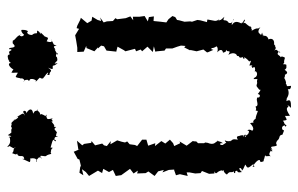

<svg xmlns="http://www.w3.org/2000/svg" viewBox="-169 -648 837 539"><g transform="rotate(-90 249.5 -378.5)"><path d="M361 -640C373 -640 371 -631 365 -637C373 -637 384 -648 379 -642C383 -640 389 -654 391 -638C396 -651 390 -642 409 -654C403 -648 398 -652 403 -666C415 -660 412 -661 417 -672C417 -672 419 -673 428 -683C429 -679 421 -687 418 -689C424 -679 432 -688 433 -693C419 -692 431 -695 421 -707C421 -702 419 -719 428 -721C432 -714 436 -725 435 -737C427 -739 417 -724 422 -729C410 -736 424 -749 421 -736C422 -749 407 -753 405 -761C397 -762 397 -761 397 -761C389 -753 386 -753 384 -771C386 -767 379 -777 381 -766C374 -760 380 -780 363 -767C370 -766 365 -778 359 -775C357 -775 348 -774 347 -769C347 -769 349 -777 342 -766C343 -775 333 -775 323 -758C326 -760 318 -763 315 -765C315 -758 314 -755 315 -757C315 -741 317 -748 303 -753C299 -747 300 -732 297 -741C304 -734 291 -723 290 -732C294 -726 295 -728 295 -719C288 -715 298 -711 296 -714C301 -703 290 -690 291 -698C287 -696 298 -690 301 -685C293 -675 307 -671 298 -678C308 -667 307 -672 315 -663C315 -658 306 -671 309 -658C321 -659 317 -645 329 -662C322 -646 327 -651 326 -649C342 -649 328 -650 342 -635C338 -650 343 -641 346 -639C349 -636 349 -635 358 -637ZM138 -640C150 -638 145 -635 151 -640C157 -645 157 -646 162 -639C160 -649 175 -646 162 -641C175 -649 183 -658 177 -650C190 -648 176 -659 187 -649C181 -670 188 -663 193 -668C190 -672 204 -664 192 -667C201 -683 199 -681 197 -685C205 -681 211 -700 211 -690C204 -699 212 -697 200 -704C217 -706 214 -716 201 -723C211 -723 205 -731 209 -728C203 -737 205 -728 194 -728C206 -731 198 -736 188 -754C198 -738 182 -748 181 -762C185 -749 184 -757 183 -755C174 -766 173 -770 163 -756C176 -766 172 -763 164 -766C155 -760 163 -767 147 -765C137 -776 141 -780 137 -765C132 -775 126 -774 137 -770C120 -767 115 -768 107 -777C107 -769 107 -776 109 -770C99 -753 104 -762 106 -752C102 -763 97 -755 89 -763C87 -756 83 -752 88 -749C73 -745 89 -731 73 -729V-735C71 -728 64 -716 64 -713C76 -709 78 -717 74 -712C78 -693 65 -690 65 -696C66 -695 68 -697 77 -688C79 -675 67 -678 81 -684C83 -681 79 -670 81 -668C85 -664 86 -656 87 -653C96 -658 93 -650 94 -654C106 -654 103 -641 105 -656C102 -654 123 -652 127 -647C115 -636 131 -640 125 -645C124 -642 137 -649 135 -634ZM381 -204C388 -202 380 -203 389 -189C389 -190 387 -183 372 -187C383 -178 379 -172 371 -171C375 -157 378 -165 379 -162C370 -159 382 -146 365 -156C376 -139 364 -131 363 -132C377 -140 362 -131 362 -131C359 -117 367 -124 370 -129C357 -126 355 -125 359 -115C351 -117 354 -103 361 -116C352 -98 342 -96 347 -97C348 -93 353 -90 335 -97C336 -92 336 -83 330 -94C335 -84 324 -96 331 -83C328 -80 319 -80 319 -83C321 -74 305 -72 301 -82C305 -77 300 -85 297 -85C297 -67 299 -78 286 -75C275 -79 277 -76 267 -69C269 -64 259 -63 273 -62C255 -71 256 -74 255 -73C253 -62 242 -70 246 -73C241 -82 223 -67 220 -79C218 -73 224 -81 218 -79C209 -75 208 -84 208 -75C207 -70 202 -78 182 -80C184 -89 176 -80 187 -75C185 -86 173 -90 174 -82C176 -89 173 -95 173 -95C163 -85 155 -84 152 -89C160 -101 149 -106 152 -98C145 -98 139 -100 136 -115C139 -115 146 -103 134 -107C142 -112 140 -122 134 -132C138 -124 137 -121 137 -128C137 -128 136 -136 127 -129C129 -145 129 -143 117 -155C132 -142 117 -150 125 -166C116 -164 123 -155 112 -172C111 -180 118 -184 117 -171C124 -180 124 -196 124 -184C121 -193 110 -195 118 -214L119 -221L117 -224V-241L122 -246V-250L123 -256L110 -273L122 -293L117 -291L109 -308L117 -311L127 -320L116 -333L123 -344L109 -362L117 -361L110 -381L127 -386V-398L109 -412L112 -418L114 -433L122 -440L119 -446L121 -455L125 -468L114 -487L123 -486L109 -497L111 -505L116 -510L111 -530L123 -540L118 -541L115 -561L111 -566L124 -581L99 -577L101 -571L93 -590L73 -579L71 -574L54 -570L49 -572L34 -574L27 -563L44 -567L36 -556L25 -547L40 -522L33 -510H35L45 -507L36 -491L42 -480L25 -472L27 -459V-457L45 -432L32 -422L40 -410L32 -412L33 -388L38 -380L41 -385L25 -363L38 -353L42 -337L35 -341L42 -323L43 -308H41L27 -303L30 -292L25 -270L35 -273V-265L32 -249L33 -234L39 -230L31 -210L32 -195H38C25 -189 39 -190 41 -173C34 -176 43 -170 41 -170C44 -169 35 -171 29 -160C41 -151 32 -149 38 -140C29 -142 34 -134 38 -137C44 -124 32 -139 36 -118C49 -133 52 -120 40 -117C55 -119 48 -119 40 -118C45 -112 54 -111 57 -108C45 -102 46 -101 59 -85C55 -89 50 -76 51 -88C71 -76 71 -68 69 -68C75 -66 58 -72 67 -56C77 -60 68 -69 68 -58C75 -53 82 -55 84 -51C77 -56 83 -41 80 -37C89 -48 95 -32 103 -36C90 -40 92 -24 102 -39C96 -24 98 -35 106 -36C109 -34 107 -19 112 -20C118 -23 123 -22 115 -23C134 -14 134 -18 123 -20C132 -8 139 -17 141 -4C151 -1 145 -1 154 0C151 -5 166 -10 167 3C159 3 168 7 166 8C174 -3 173 4 180 -3C183 13 180 8 199 1C191 -2 194 10 194 17C214 4 216 8 220 13C225 7 225 12 216 20C237 20 241 18 235 7C243 8 247 9 241 7C249 12 257 16 269 11C269 11 265 20 278 20C276 2 277 12 285 5C284 8 296 4 300 1C310 6 312 0 308 1C312 10 316 13 323 2C328 10 333 6 337 7C341 2 335 -7 343 1C343 1 345 -1 357 3C363 -7 359 -9 358 -9C364 -11 363 -17 369 -18C362 -19 380 -16 372 -10C369 -16 385 -18 377 -27C387 -18 387 -27 390 -24C398 -31 406 -34 393 -28C406 -25 414 -33 408 -44C401 -45 406 -43 406 -43C411 -43 423 -48 417 -61C414 -61 429 -53 417 -58C435 -64 426 -59 420 -65C425 -63 424 -80 443 -66C434 -77 445 -70 433 -90C438 -93 436 -86 439 -92C448 -90 447 -104 442 -89C442 -97 456 -109 455 -110C450 -120 462 -105 464 -111C446 -120 461 -118 453 -119C463 -137 454 -142 449 -146C454 -149 469 -137 465 -142C454 -144 453 -150 455 -155C469 -163 454 -175 472 -167C459 -181 465 -175 461 -184C472 -176 457 -186 461 -197L464 -213V-215L457 -216L462 -235L463 -243L458 -258L459 -263L458 -279L462 -294L463 -300L471 -305L474 -313L465 -324L456 -330L458 -346L460 -366L473 -365L471 -379L459 -382L474 -391L472 -406V-424L462 -423L473 -431L468 -444L465 -468L468 -473L460 -480L459 -497L456 -506L470 -516L460 -513L463 -523L472 -538L461 -540L454 -552L469 -570L463 -572L447 -580L440 -582L438 -575L420 -586L404 -583L385 -580H373L374 -562L390 -555L384 -554L375 -532L386 -522H383L391 -513L389 -505L377 -498L374 -470L373 -471L388 -467L378 -449L375 -445L382 -418L375 -415L380 -402L375 -398L388 -383L373 -368L389 -365L374 -361L375 -356L377 -335L383 -331V-313L388 -299L391 -289L390 -276L386 -280L377 -262L379 -264L375 -245L380 -226L372 -216V-214L379 -198Z"/></g></svg>

Font: Charger Distortion
Style: 1
Weight: 400
Designer: Jasper
Foundry: Cannot Into Space Fonts
Version: Version 0.98